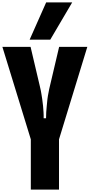

<svg xmlns="http://www.w3.org/2000/svg" viewBox="-20 -1581 748 1601"><path d="M235 -1190 312 -863Q318 -839 320.5 -825Q323 -811 325.5 -796.5Q328 -782 332 -755Q336 -729 339 -698Q342 -667 343 -645Q343 -633 344 -620Q344 -607 344 -595H364Q364 -617 365.5 -645.5Q367 -674 370 -699Q372 -726 375.5 -754.5Q379 -783 385 -811Q387 -824 390 -837Q393 -850 396 -863L473 -1190H708L472 -419V0H237V-419L0 -1190ZM399 -1250H227L365 -1561H582Z"/></svg>

Font: Boldonse
Style: Regular
Weight: 400
Designer: Universitype Foundry
Foundry: Universitype Foundry
Version: Version 1.000; ttfautohint (v1.8.4.7-5d5b)